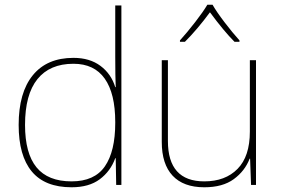

<svg xmlns="http://www.w3.org/2000/svg" viewBox="-20 -783 1196 813"><path d="M59 -254Q59 -391 119 -464.5Q179 -538 291 -538Q360 -538 405.5 -504Q451 -470 468 -414H470Q468 -459 468 -543V-760H494V0H472L470 -113H468Q448 -58 402.5 -24Q357 10 283 10Q170 10 114.5 -57Q59 -124 59 -254ZM468 -263V-266Q468 -387 423.5 -450Q379 -513 291 -513Q191 -513 138.5 -448Q86 -383 86 -254Q86 -134 134.5 -74.5Q183 -15 283 -15Q380 -15 424 -78.5Q468 -142 468 -263Z M1064 0H1043L1039 -111H1037Q1017 -59 970 -24.5Q923 10 845 10Q757 10 711 -39Q665 -88 665 -182V-528H691V-186Q691 -15 845 -15Q934 -15 986 -68Q1038 -121 1038 -226V-528H1064ZM994 -612V-606H973Q928 -651 869 -731Q816 -659 763 -606H742V-612Q772 -645 806.5 -689.5Q841 -734 858 -763H880Q897 -733 931 -688.5Q965 -644 994 -612Z"/></svg>

Font: Noto Sans UI Thin
Style: Regular
Weight: 250
Designer: Monotype Design Team
Foundry: Monotype Imaging Inc.
Version: Version 1.001